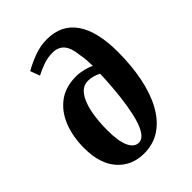

<svg xmlns="http://www.w3.org/2000/svg" viewBox="-225 -886 1012 1012"><g transform="rotate(-45 281.0 -380.5)"><path d="M128 -718Q168 -741 214.5 -758Q261 -775 309 -775Q417 -775 472 -695Q527 -615 527 -464Q527 -361 509.5 -273.5Q492 -186 456.5 -121.5Q421 -57 368.5 -21.5Q316 14 246 14Q155 14 98.5 -49.5Q42 -113 42 -230Q42 -314 68.5 -381.5Q95 -449 147.5 -488.5Q200 -528 280 -528Q305 -528 334 -521Q363 -514 381 -504Q381 -526 379.5 -547.5Q378 -569 374 -588Q368 -650 345 -677Q322 -704 279 -704Q245 -704 212 -692.5Q179 -681 148 -665ZM267 -46Q302 -46 327 -103.5Q352 -161 367 -284Q377 -372 379 -448Q361 -457 344 -462Q327 -467 306 -467Q270 -467 245 -434.5Q220 -402 207.5 -343.5Q195 -285 195 -209Q195 -129 214 -87.5Q233 -46 267 -46Z"/></g></svg>

Font: Literata 36pt
Style: Bold Italic
Weight: 700
Italic angle: -2°
Designer: Latin by Veronika Burian and Jose Scaglione. Greek by Irene Vlachou. Cyrillic by Vera Evstafieva
Foundry: TypeTogether
Version: Version 3.002